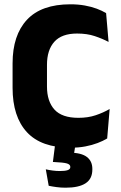

<svg xmlns="http://www.w3.org/2000/svg" viewBox="-20 -673 562 893"><path d="M308.5 14Q172 14 105.2 -58.2Q38.5 -130.5 38.5 -264.5V-378Q38.5 -509.5 105.5 -581.2Q172.5 -653 307.5 -653Q343.5 -653 374 -647.5Q404.5 -642 429.5 -632.8Q454.5 -623.5 473.5 -612L485 -478Q455.5 -493.5 420.2 -505.2Q385 -517 338.5 -517Q267 -517 232.8 -478.8Q198.5 -440.5 198.5 -371.5V-270.5Q198.5 -202 233.2 -163.5Q268 -125 344.5 -125Q389.5 -125 425 -137Q460.5 -149 490 -166L478.5 -29Q459.5 -17.5 434 -7.8Q408.5 2 377.2 8Q346 14 308.5 14ZM333 -14 320 70 261.5 38Q272.5 37.5 283 37.2Q293.5 37 304 37Q358.5 37.5 384 57Q409.5 76.5 409.5 112.5V115.5Q409.5 159 378 179.5Q346.5 200 285 200Q263 200 242.8 197.2Q222.5 194.5 206.5 191L193 114.5Q208 118 225 120.2Q242 122.5 258.5 122.5Q283 122.5 295 118.2Q307 114 307 104V103Q307 92 291.2 87.2Q275.5 82.5 230 80.5Q228 80.5 227 80.5Q226 80.5 226 80.5L238 -14Z"/></svg>

Font: Anek Odia
Style: Bold
Weight: 700
Designer: Yesha Goshar & Mahesh Sahu (Odia), Yesha Goshar (Latin)
Foundry: Ek Type
Version: Version 1.003